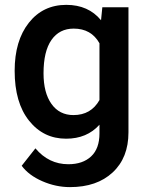

<svg xmlns="http://www.w3.org/2000/svg" viewBox="-20 -558 607 786"><path d="M40 -268.1Q40 -391.1 97.9 -464.6Q155.8 -538.1 251.5 -538.1Q341.8 -538.1 393.6 -475.1L398.9 -528.3H505.9V-16.1Q505.9 87.9 441.2 147.9Q376.5 208 266.6 208Q208.5 208 153.1 183.8Q97.7 159.7 68.8 120.6L125 49.3Q179.7 114.3 259.8 114.3Q318.8 114.3 353 82.3Q387.2 50.3 387.2 -11.7V-47.4Q335.9 9.8 250.5 9.8Q157.7 9.8 98.9 -64Q40 -137.7 40 -268.1ZM158.2 -257.8Q158.2 -178.2 190.7 -132.6Q223.1 -86.9 280.8 -86.9Q352.5 -86.9 387.2 -148.4V-380.9Q353.5 -440.9 281.7 -440.9Q223.1 -440.9 190.7 -394.5Q158.2 -348.1 158.2 -257.8Z"/></svg>

Font: Vazir Medium FD-UI
Style: Medium-FD-UI
Weight: 500
Designer: Saber Rastikerdar
Foundry: Saber Rastikerdar
Version: Version 30.1.0